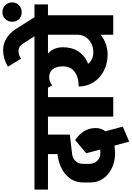

<svg xmlns="http://www.w3.org/2000/svg" viewBox="198 -1202 1103 1609"><g transform="rotate(-90 749.5 -397.5)"><path d="M259 -344Q225 -339 203 -314Q181 -289 181 -252V-200Q181 -160 206 -134Q231 -108 269 -108Q291 -108 301 -109L270 -227L380 -319Q415 -297 440 -265Q465 -233 474 -199Q481 -175 481 -149Q481 -101 454 -65L493 80L367 134L334 10Q306 15 270 15H269H268Q199 15 144 -12Q89 -39 57 -85.5Q25 -132 25 -189V-253Q26 -339 89 -396Q152 -453 259 -467H263V-547H-35V-660H557V-547H426V-364Z M487 -660H831V-547H740V0H577V-547H487Z M1517 -547H1426V0H1263V-106Q1191 -47 1094 -47Q1019 -48 958.5 -80Q898 -112 863.5 -167Q829 -222 829 -290H830Q909 -290 953.5 -324.5Q998 -359 998 -421Q998 -476 974 -506.5Q950 -537 907 -537Q890 -537 872 -530.5Q854 -524 839 -512L819 -547H761V-660H1517ZM1263 -547H1105Q1158 -500 1158 -421Q1158 -345 1122 -291Q1086 -237 1019 -210Q1036 -190 1060.5 -178.5Q1085 -167 1114 -167Q1178 -167 1220.5 -205Q1263 -243 1263 -301Z M1410 -660H1250L1187 -759Q1164 -794 1126 -794Q1096 -794 1062 -773L995 -883Q1066 -923 1132 -923Q1186 -923 1230.5 -896.5Q1275 -870 1309 -819ZM1372 -847Q1372 -881 1394.5 -905Q1417 -929 1452 -929Q1486 -929 1510 -905Q1534 -881 1534 -847Q1534 -812 1510 -789.5Q1486 -767 1452 -767Q1417 -767 1394.5 -789.5Q1372 -812 1372 -847Z"/></g></svg>

Font: Akshar
Style: Bold
Weight: 700
Designer: Tall Chai
Foundry: Tall Chai
Version: Version 1.000